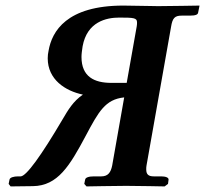

<svg xmlns="http://www.w3.org/2000/svg" viewBox="-20 -667 735 688"><path d="M343 -35H317C298 -35 286 -31 285 -23L282 -8L290 1C290 1 397 -1 432 -1C471 -1 570 1 570 1L582 -8L584 -23C585 -31 573 -35 557 -35H531C512 -35 504 -42 504 -60C504 -64 504 -69 505 -74L593 -571C598 -602 606 -611 631 -611H660C682 -611 689 -615 690 -622L695 -647C695 -647 578 -645 546 -645C530 -645 509 -646 486 -646C463 -646 439 -647 422 -647C219 -647 166 -555 154 -485C152 -476 151 -467 151 -458C151 -382 214 -341 277 -328C242 -304 224 -273 204 -239C127.9 -109.6 74 -35 54 -35H45C29 -35 15 -31 14 -23L11 -8L18 1L98 0C187 -1.1 230 -73 287 -180C333.3 -266.9 357 -311 425 -318L382 -74C377 -49 367 -35 343 -35ZM470 -573 434 -370H379C318 -370 272 -392 272 -463C272 -474 274 -487 276 -501C292 -589 361 -604 407 -604C459 -604 471 -603 471 -587C471 -583 471 -578 470 -573Z"/></svg>

Font: Linux Libertine O
Style: Bold Italic
Weight: 700
Italic angle: -11.5°
Designer: Philipp H. Poll
Foundry: Philipp H. Poll
Version: Version 4.1.0